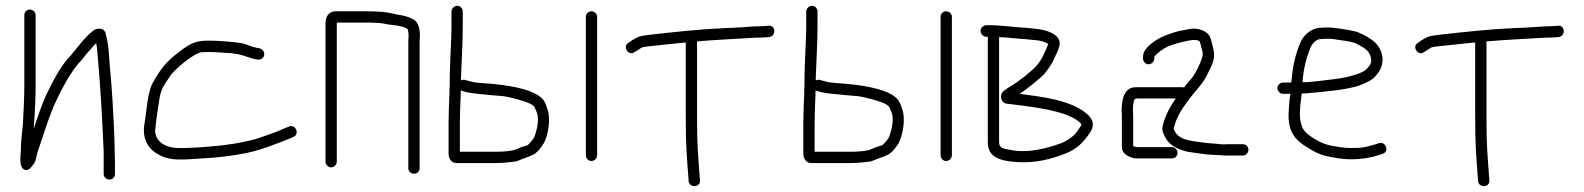

<svg xmlns="http://www.w3.org/2000/svg" viewBox="-20 -567 5470 663"><path d="M64 -515V-268C64 -233.8 61.2 -170.6 59 -137C55.8 -103.4 52 -77.9 52 -47C50.3 -22.7 45.8 11.9 65.5 19.5C80.3 25.2 90.8 5.8 96.5 -1C103.9 -9.9 106.2 -28.9 109 -40C128.8 -95.5 149.2 -167.7 175 -221C196.9 -267.7 222.1 -313.3 251 -348C261.5 -357.2 271.6 -373.3 282 -385C295 -398 299.4 -405.4 312 -418C314 -410 315.3 -400 316 -388C326.5 -278 333 -158.8 338 -43V34C338 44.6 347.4 53 358 53C368.6 53 377 44.6 377 34V-10C377 -20 376.7 -31.7 376 -45C376 -55 375.7 -70 375 -90C371.7 -173 366.9 -262.1 359 -341C356.7 -374.2 355 -403.2 350 -430C345.8 -445.6 345.7 -458.7 335.5 -465C326.1 -470.8 308.3 -467.3 302 -461C271.5 -437.3 248.6 -404.5 224 -375C189.6 -340.6 162.6 -286.7 139 -238C123 -201.7 109.4 -162.1 97 -123V-134C100.3 -168.5 103 -231.8 103 -268V-515C103 -525.6 93.6 -534 83 -534C72.4 -534 64 -525.6 64 -515Z M877 -400C860.9 -402 842.4 -408.6 829 -414C809.4 -421.5 755.7 -423.9 729 -426C664.4 -428.5 648.4 -425.9 600 -389C552.1 -352.8 535.7 -329.7 511 -287C488.3 -252.9 486.7 -181.8 478 -134C471.7 -86.9 492.2 -54.3 521 -37C558.8 -13.9 587.2 -13.7 664 -19C744.7 -23.6 772.4 -27.6 833 -39C885.3 -50.4 935.3 -70.5 979 -88L993 -94C1016.1 -103.9 1000.7 -139.7 978 -130L963 -124C939.9 -113.3 910.3 -102.8 882 -93C847.7 -81.1 802.1 -72.2 762 -67C736.2 -63.1 605.2 -50.6 574 -58C560.7 -60.7 550 -64.7 542 -70C525.9 -79.4 510.8 -102.4 517 -127C519.1 -152.1 526.2 -201.3 531 -228C537.2 -265.2 551.8 -280.1 570 -308C582.5 -325.8 649.3 -385.4 679 -387C716 -388.5 745.7 -385.4 781 -383C813.7 -379.2 815.8 -376 839.5 -369C852.9 -365 872.5 -356.2 884.5 -364.5C898.9 -374.5 892.5 -396.1 877 -400Z M1143 -9V-489H1251C1260.3 -489 1269.3 -488.7 1278 -488C1294.9 -488 1310.3 -484.7 1324 -482C1336.4 -480.9 1389 -475.8 1389 -462C1390.3 -456 1391 -450 1391 -444C1390.3 -436.7 1390 -428.3 1390 -419V14C1390 24.6 1399.4 33 1410 33C1420.6 33 1429 24.6 1429 14V-419C1429 -428.3 1429.3 -436.7 1430 -444C1430 -468.2 1424.6 -487.6 1411 -498C1396.6 -507.6 1371 -514.7 1350 -517C1329.8 -522 1305.9 -527 1281 -527C1271 -527.7 1261 -528 1251 -528H1150C1117.9 -530.9 1104 -514.5 1104 -485V-9C1104 1.3 1113.4 11 1123.5 11C1133.6 11 1143 1.3 1143 -9Z M2003 -509V-31C2003 -20.4 2011.4 -11 2022 -11C2032.6 -11 2042 -20.4 2042 -31V-509C2042 -519.6 2032.6 -528 2022 -528C2011.4 -528 2003 -519.6 2003 -509ZM1571 -242V-255C1573 -254.3 1574.7 -253.7 1576 -253L1590 -249C1615.2 -243.1 1638.8 -242.8 1669 -239L1717 -235C1742.7 -231.8 1799.9 -216.3 1816 -206C1822 -202 1825.3 -199 1826 -197C1829.9 -188.2 1837 -173.6 1837 -163C1839.8 -140.7 1830.8 -105.6 1823.5 -91C1821.9 -87.8 1805.8 -66.4 1800 -65C1789.4 -62.4 1773.6 -56.8 1764 -52C1750.2 -45.1 1715.5 -43 1694 -43H1568V-147C1568 -176.7 1569.9 -210.5 1571 -242ZM1578 -477V-527C1578 -537.6 1569.6 -547 1559 -547C1548.4 -547 1539 -537.6 1539 -527V-477C1539 -437.7 1536.2 -404.4 1535 -365L1533 -303V-274C1532.3 -264 1532 -254 1532 -244C1530.9 -212.7 1529 -176.4 1529 -147V-36C1529 -19.7 1538.7 -4 1556 -4H1694C1712.9 -4 1742.1 -6.7 1758 -9C1775 -12.4 1780.4 -18.4 1795 -22C1815.9 -30.4 1824.6 -31.5 1841 -49C1849 -59 1854.5 -66.7 1857.5 -72C1872 -97.7 1883.4 -156.1 1870 -191C1862.9 -213.9 1858 -224.7 1838 -238C1800.1 -262.5 1728.5 -273.2 1672.5 -278C1646.9 -280.2 1621.1 -280.3 1601 -287L1586 -291C1581.3 -292.3 1576.7 -291.7 1572 -289V-301C1573.9 -360.4 1578 -417.9 1578 -477Z M2590 -437C2600.7 -437 2611.3 -437.3 2622 -438L2636 -439C2660.9 -442.1 2659.1 -481.1 2634 -478L2619 -477C2609 -476.3 2598.7 -476 2588 -476C2552.2 -473.9 2527.9 -471.1 2482 -470C2390.9 -465.7 2308.7 -456.4 2224 -447C2186.6 -441.8 2187.2 -442.5 2163 -428L2150 -419C2128.5 -406.7 2149.9 -371.9 2171 -387L2184 -395C2200.5 -406.5 2199.1 -404.4 2228 -408C2266 -412.2 2303.4 -416.2 2343 -420H2348V-160C2348 -61.4 2351.6 -30.1 2357 45L2358 59C2361.1 83.5 2400.2 80.2 2397 55L2396 42C2390.6 -33.3 2387 -62.2 2387 -160V-424C2445.4 -429.3 2533.1 -433.4 2590 -437Z M3228 -509V-31C3228 -20.4 3236.4 -11 3247 -11C3257.6 -11 3267 -20.4 3267 -31V-509C3267 -519.6 3257.6 -528 3247 -528C3236.4 -528 3228 -519.6 3228 -509ZM2796 -242V-255C2798 -254.3 2799.7 -253.7 2801 -253L2815 -249C2840.2 -243.1 2863.8 -242.8 2894 -239L2942 -235C2967.7 -231.8 3024.9 -216.3 3041 -206C3047 -202 3050.3 -199 3051 -197C3054.9 -188.2 3062 -173.6 3062 -163C3064.8 -140.7 3055.8 -105.6 3048.5 -91C3046.9 -87.8 3030.8 -66.4 3025 -65C3014.4 -62.4 2998.6 -56.8 2989 -52C2975.2 -45.1 2940.5 -43 2919 -43H2793V-147C2793 -176.7 2794.9 -210.5 2796 -242ZM2803 -477V-527C2803 -537.6 2794.6 -547 2784 -547C2773.4 -547 2764 -537.6 2764 -527V-477C2764 -437.7 2761.2 -404.4 2760 -365L2758 -303V-274C2757.3 -264 2757 -254 2757 -244C2755.9 -212.7 2754 -176.4 2754 -147V-36C2754 -19.7 2763.7 -4 2781 -4H2919C2937.9 -4 2967.1 -6.7 2983 -9C3000 -12.4 3005.4 -18.4 3020 -22C3040.9 -30.4 3049.6 -31.5 3066 -49C3074 -59 3079.5 -66.7 3082.5 -72C3097 -97.7 3108.4 -156.1 3095 -191C3087.9 -213.9 3083 -224.7 3063 -238C3025.1 -262.5 2953.5 -273.2 2897.5 -278C2871.9 -280.2 2846.1 -280.3 2826 -287L2811 -291C2806.3 -292.3 2801.7 -291.7 2797 -289V-301C2798.9 -360.4 2803 -417.9 2803 -477Z M3366 -460C3366 -449.4 3375.4 -440 3386 -440H3391V-75C3391 -20.6 3439.9 -11 3490.5 -7.5C3556.1 -2.9 3610.1 -17.8 3657 -36C3698 -51.1 3721.4 -75.6 3743 -108C3763.3 -136.9 3754 -161 3720 -184C3663.8 -221.4 3588.4 -231.4 3509 -242C3506.3 -242 3503.7 -242.3 3501 -243C3521.8 -256 3575.8 -298.8 3588 -314C3601.9 -331.4 3615.1 -350.3 3623 -371C3639.1 -403.3 3654.2 -432.5 3610 -454C3582.2 -466.8 3555.9 -467.6 3522 -471C3478.9 -473.1 3439.5 -480 3396 -480H3385C3374.9 -478.7 3366 -471.1 3366 -460ZM3430 -439C3435.3 -438.3 3441.3 -438 3448 -438C3470.2 -436.4 3494.7 -433.2 3519 -432L3559 -428C3571.4 -427.3 3588.8 -422.5 3600 -415C3595.2 -405.4 3592.8 -397.5 3588 -387C3569.8 -347 3556 -333.4 3518 -303C3497.3 -287 3482.3 -276.3 3473 -271C3461 -264.3 3451.7 -258 3445 -252C3429.3 -239.4 3436.4 -210.6 3457 -209C3526 -200.4 3592.7 -193.2 3653 -174C3668.2 -169.5 3703.8 -153.3 3714 -138C3713.3 -134 3712.3 -131.3 3711 -130L3701 -115C3687.3 -95.9 3667.6 -81.8 3643 -72C3596.5 -55.6 3529 -36 3466 -50C3449.7 -53.3 3430 -53.7 3430 -75Z M3966 -365V-372C3983.1 -389.1 4001 -403.7 4028 -412L4054 -420C4062.7 -422 4070 -423.7 4076 -425C4090.9 -427.7 4106.3 -432.8 4122 -425C4124.7 -419 4126.7 -412.3 4128 -405C4131.8 -389.8 4135.5 -384.6 4131 -368C4125.1 -347.4 4108.2 -313.6 4096 -298C4085.8 -285.2 4076.8 -276.7 4069 -265C4066.3 -265.7 4064 -266 4062 -266H3911C3904.3 -266 3898 -265.7 3892 -265C3860.2 -258.2 3853 -220.5 3853 -182C3853.7 -177.3 3854 -171 3854 -163V-68C3854 -62 3854.3 -56.3 3855 -51C3858.8 -33.8 3883.6 -20 3906 -20H4027C4037.6 -20 4046 -28.4 4046 -39C4046 -49.6 4037.6 -59 4027 -59H3907C3905 -59 3900.7 -60 3894 -62C3894 -62.7 3893.7 -63 3893 -63V-163C3893 -171.7 3892.7 -179 3892 -185C3892 -195.8 3892.9 -218.9 3899 -225C3899 -225.7 3899.3 -226 3900 -226C3903.3 -226.7 3907 -227 3911 -227H4040C4024.3 -204.5 4009.3 -179.9 4000 -150C3992.5 -126.1 3990.4 -119.2 4002 -96C4016 -66.3 4042.6 -53.5 4076 -44C4091.9 -40.6 4127.6 -36.7 4145 -34L4173 -32C4181.7 -31.3 4189.7 -31 4197 -31C4205 -29.7 4212.3 -29.3 4219 -30H4272C4282.6 -30 4291 -39.4 4291 -50C4291 -60.6 4282.6 -69 4272 -69H4217C4203.5 -67.1 4189.5 -70 4175 -71L4149 -73C4099.3 -80.7 4047.3 -79.1 4033 -122C4041.6 -164.8 4065.4 -196.2 4087 -225.5C4108.8 -255 4135.3 -278 4152 -316C4163.5 -339 4177.1 -363.8 4171 -392C4167.9 -405.9 4163.4 -428 4158 -440C4150.2 -458.5 4117.2 -473 4089 -467C4073.6 -463.6 4061.3 -462.6 4044 -458C4013.2 -449.2 3983.4 -437.8 3961 -420.5C3946.7 -409.5 3927 -392.9 3927 -372V-365C3927 -354.4 3935.4 -345 3946 -345C3956.6 -345 3966 -354.4 3966 -365Z M4478 -283V-287C4481.5 -332.9 4492.1 -369.7 4505 -402C4510.3 -416.2 4525.9 -432 4540 -432C4546.7 -432.7 4555 -433 4565 -433C4573.7 -433.7 4586.7 -432.3 4604 -429C4634.3 -424.5 4650.2 -423.8 4670 -413C4693.5 -400.3 4715 -389.4 4715 -354C4714.3 -350.7 4712.7 -346.7 4710 -342C4700.7 -330 4696.2 -323.1 4681 -317C4655.5 -305.2 4616.3 -296.6 4582 -293C4551.1 -289.9 4510.9 -283 4478 -283ZM4411 -243H4436C4433.3 -229.3 4431.9 -215.5 4431 -198C4424.1 -125.6 4440.5 -91.3 4491 -60C4517 -43.3 4538.7 -33 4556 -29C4583 -23.1 4612.8 -17 4644 -17C4682.9 -17 4714.8 -22.6 4743 -32L4754 -36C4779 -42.2 4765.7 -79.8 4742 -73L4731 -69C4723.7 -67 4715 -64.7 4705 -62C4686.6 -56.3 4667.2 -56 4643 -56C4631.7 -56 4619.7 -57 4607 -59C4565.6 -65.2 4548.7 -68.6 4512 -92C4479.7 -113.5 4473.7 -125.7 4469 -161C4467.2 -189.2 4472.2 -218.8 4475 -244C4481 -244 4487.3 -244.3 4494 -245C4554.3 -250.5 4618.7 -255.6 4669 -270C4687.6 -277.2 4710.8 -286 4724 -298C4735.8 -309.8 4751.7 -329.9 4753 -350C4759.2 -387.1 4736.4 -416.8 4715 -431C4698.4 -442 4676.5 -455 4654 -460C4637.1 -463.4 4583.6 -473.2 4563 -472C4553 -472 4544.7 -471.7 4538 -471C4506.2 -469 4480 -444.9 4469 -417C4454.7 -382 4443.6 -340.3 4440 -290C4439.3 -287.3 4439 -284.7 4439 -282H4411C4400.4 -282 4391 -273.6 4391 -263C4391 -252.4 4400.4 -243 4411 -243Z M5316 -437C5326.7 -437 5337.3 -437.3 5348 -438L5362 -439C5386.9 -442.1 5385.1 -481.1 5360 -478L5345 -477C5335 -476.3 5324.7 -476 5314 -476C5278.2 -473.9 5253.9 -471.1 5208 -470C5116.9 -465.7 5034.7 -456.4 4950 -447C4912.6 -441.8 4913.2 -442.5 4889 -428L4876 -419C4854.5 -406.7 4875.9 -371.9 4897 -387L4910 -395C4926.5 -406.5 4925.1 -404.4 4954 -408C4992 -412.2 5029.4 -416.2 5069 -420H5074V-160C5074 -61.4 5077.6 -30.1 5083 45L5084 59C5087.1 83.5 5126.2 80.2 5123 55L5122 42C5116.6 -33.3 5113 -62.2 5113 -160V-424C5171.4 -429.3 5259.1 -433.4 5316 -437Z"/></svg>

Font: Just Breathe
Style: Regular
Weight: 400
Foundry: Cannot Into Space Fonts
Version: Version 0.72